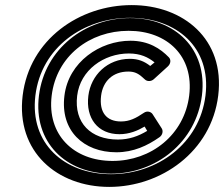

<svg xmlns="http://www.w3.org/2000/svg" viewBox="-20 -699 880 754"><path d="M119 -324C142 -513 308 -629 491 -629C673 -629 810 -513 787 -324C764 -135 598 -15 416 -15C233 -15 96 -135 119 -324ZM69 -324C42 -103 205 35 409 35C612 35 810 -103 837 -324C864 -545 700 -679 497 -679C293 -679 96 -545 69 -324ZM133 -324C110 -140 239 -17 416 -17C592 -17 750 -140 773 -324C796 -508 666 -628 491 -628C315 -628 156 -508 133 -324ZM183 -324C202 -478 331 -578 485 -578C637 -578 742 -478 723 -324C704 -170 574 -67 422 -67C269 -67 164 -170 183 -324ZM283 -323C295 -424 388 -489 486 -489C532 -489 562 -474 587 -454L570 -440C547 -458 523 -468 490 -468C402 -468 337 -404 327 -323C316 -235 364 -172 449 -172C488 -172 521 -186 548 -202L558 -185C523 -164 487 -151 443 -151C337 -151 270 -216 283 -323ZM233 -323C216 -186 308 -101 437 -101C504 -101 559 -127 606 -160C618 -168 622 -184 615 -195L579 -251C573 -260 558 -265 545 -256C514 -235 489 -222 455 -222C399 -222 369 -257 377 -323C384 -380 423 -418 484 -418C511 -418 526 -409 549 -387C557 -379 573 -378 584 -388L639 -438C651 -449 652 -465 643 -474C610 -508 564 -539 492 -539C373 -539 249 -456 233 -323Z"/></svg>

Font: Falling Sky
Style: ExtOuObl
Weight: 400
Designer: Paul D. Hunt
Foundry: Adobe Systems Incorporated
Version: Version 1.02